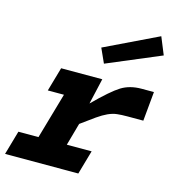

<svg xmlns="http://www.w3.org/2000/svg" viewBox="-125 -849 850 942"><g transform="rotate(15 300.5 -378.0)"><path d="M-13 0 22 -122H124L191 -355H109L144 -477H353L323 -346Q406 -429 449 -455.5Q492 -482 551 -482H614L600 -333H520Q489 -333 467 -330.5Q445 -328 421 -317Q399 -307 371 -287.5Q343 -268 300 -236L268 -122H394L359 0ZM341 -553 308 -626 578 -756 614 -668Z"/></g></svg>

Font: Intel One Mono
Style: Bold Italic
Weight: 700
Italic angle: -16°
Monospace: yes
Designer: Fred Shallcrass
Foundry: Frere-Jones Type LLC
Version: Version 1.400;hotconv 1.1.0;makeotfexe 2.6.0;FJTRelease1.4